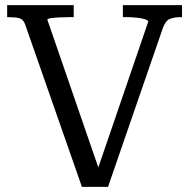

<svg xmlns="http://www.w3.org/2000/svg" viewBox="-20 -730 739 750"><path d="M364 -76 559 -645Q559 -651 546 -655Q533 -659 513.5 -661Q494 -663 475 -663H460V-710H691V-663H686Q658 -663 642 -655.5Q626 -648 616 -620L402 0H300L78 -635Q71 -655 55 -659Q39 -663 13 -663H8V-710H268V-663H251Q232 -663 212 -662Q192 -661 178.5 -659Q165 -657 165 -653Z"/></svg>

Font: Roboto Serif 20pt
Style: Regular
Weight: 400
Designer: Greg Gazdowicz
Foundry: Commercial Type
Version: Version 1.008